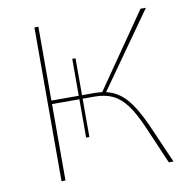

<svg xmlns="http://www.w3.org/2000/svg" viewBox="-75 -733 809 809"><g transform="rotate(-10 329.0 -329.0)"><path d="M603 0H583L514 -160Q487 -223 460.5 -259Q434 -295 401.5 -311Q369 -327 323 -327H272V-163H258V-327H141V0H124V-658H141V-342H258V-500H272V-342H325Q338 -342 358 -340L578 -658H601L374 -337Q423 -326 458.5 -286.5Q494 -247 530 -167Z"/></g></svg>

Font: Ysabeau SC Thin
Style: Regular
Weight: 200
Designer: Christian Thalmann (Catharsis Fonts)
Version: Version 0.003